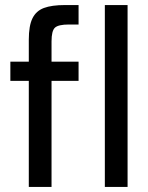

<svg xmlns="http://www.w3.org/2000/svg" viewBox="-20 -740 586 760"><path d="M94 0V-420H21V-496H94V-583Q94 -638 108.5 -667.5Q123 -697 154 -708.5Q185 -720 237 -720H291V-643H253Q211 -643 197.5 -630.5Q184 -618 184 -576V-496H291V-420H184V0ZM395 0V-720H485V0Z"/></svg>

Font: HostGroteskRegular
Style: Regular
Weight: 400
Designer: Doukan Karapınar based on Poppins by Indian Type Foundry, Jonny Pinhorn
Foundry: Element Type
Version: Version 1.001; ttfautohint (v1.8.4.7-5d5b)